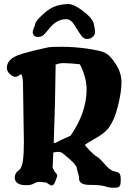

<svg xmlns="http://www.w3.org/2000/svg" viewBox="-20 -881 635 930"><path d="M299.4 -788.1Q253.5 -787.8 216.2 -740.1Q199.3 -718.5 189.6 -710.4Q179.9 -702.3 164.8 -702.1Q149.6 -702 144 -710Q138.3 -718.1 138.2 -725.1Q138.2 -732.2 143.2 -743Q148.3 -753.8 150.9 -767Q153.5 -780.2 188.6 -812.2Q223.8 -844.2 253.5 -852.7Q283.2 -861.2 310.6 -861.4Q337.9 -861.6 383.1 -827Q428.3 -792.5 434.3 -765.6Q440.4 -738.8 440.5 -725.6Q440.6 -712.5 429.2 -702.4Q417.8 -692.3 401.7 -692.2Q385.6 -692 373 -709.5Q360.4 -727 342.1 -757.6Q323.8 -788.3 299.4 -788.1ZM289.1 -575.2Q265.6 -575.2 254.4 -569.3H252.4L249.5 -568.4Q247.6 -377.4 240.2 -189H247.6Q249.5 -189 280.3 -205.1L321.8 -223.6Q398.9 -335.9 399.4 -445.3V-446.3Q399.4 -508.3 366.7 -569.8Q314.9 -575.2 291.5 -575.2Q290 -575.2 289.1 -575.2ZM113.8 15.6H100.1Q79.6 15.6 65.9 6.6Q52.2 -2.4 51.3 -20V-22.5L53.2 -32.2Q55.2 -44.4 70.8 -55.9Q86.4 -67.4 91.1 -103Q95.7 -138.7 95.7 -191.9L91.3 -481Q88.9 -516.1 82.5 -521H80.6Q77.6 -519.5 70.3 -514.2Q63 -508.8 53.2 -508.8Q43.5 -508.8 28.3 -522Q13.2 -535.2 13.2 -552.2Q13.2 -590.3 60.5 -610.8Q83 -620.6 138.7 -634.8L216.3 -652.3Q225.1 -654.3 283.2 -654.3Q339.8 -654.3 405 -645Q470.2 -635.7 492.9 -623Q515.6 -610.4 542 -568.8Q568.4 -527.3 568.4 -481.7Q568.4 -436 551 -366Q533.7 -295.9 502 -255.9L501.5 -255.4Q481 -232.4 440.9 -210Q400.9 -187.5 390.6 -179.2Q396 -171.4 415 -151.4Q434.1 -131.3 448.7 -122.6Q463.4 -113.8 488.3 -84.5Q513.2 -55.2 533.9 -51Q554.7 -46.9 559.8 -39.3Q564.9 -31.7 564.9 -9.8Q564.9 12.2 560.3 19Q555.7 25.9 548.3 27.1Q541 28.3 525.1 28.3Q509.3 28.3 488 21.5Q466.8 14.6 414.8 14.6Q362.8 14.6 362.8 -16.6V-18.1L363.3 -22V-22.5L352.1 -64.5V-66.4Q352.1 -79.1 317.4 -110.1Q282.7 -141.1 275.1 -143.3Q267.6 -145.5 258.8 -145.5L238.3 -142.6L234.9 -68.4L245.1 -48.8Q256.8 -37.6 256.8 -32.7V-26.9L245.6 3.9Q244.6 4.9 243.7 6.8Q242.7 8.8 241.9 9.8Q241.2 10.7 240 12.2Q238.8 13.7 238 14.6Q237.3 15.6 234.4 16.6L226.6 17.6Q218.8 13.2 203.6 2.9H201.2L172.9 0Q157.7 0 144.3 7.8Q130.9 15.6 113.8 15.6Z"/></svg>

Font: Drukaatie burti
Style: Bold
Weight: 700
Version: Version 0.14